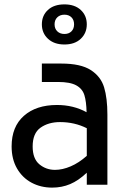

<svg xmlns="http://www.w3.org/2000/svg" viewBox="-20 -843 575 876"><path d="M33 0ZM470 -320V0H376V-55Q338 -19 300 -3Q262 13 218 13Q166 13 124 -9.5Q82 -32 57.5 -74.5Q33 -117 33 -175Q33 -265 89 -314.5Q145 -364 240 -364Q315 -364 375 -331Q374 -380 365 -409Q356 -438 328 -453.5Q300 -469 245 -469H171V-553H260Q348 -553 394 -523.5Q440 -494 455 -444.5Q470 -395 470 -320ZM376 -132V-258Q320 -286 254 -286Q201 -286 165 -260.5Q129 -235 129 -175Q129 -119 159.5 -93.5Q190 -68 231 -68Q265 -68 302.5 -84Q340 -100 376 -132ZM171 -732Q171 -772 198.5 -797.5Q226 -823 274 -823Q321 -823 348.5 -797.5Q376 -772 376 -732Q376 -692 348.5 -666Q321 -640 274 -640Q227 -640 199 -666Q171 -692 171 -732ZM318 -732Q318 -752 306 -764Q294 -776 274 -776Q254 -776 241.5 -764Q229 -752 229 -732Q229 -712 241.5 -700Q254 -688 274 -688Q294 -688 306 -700Q318 -712 318 -732Z"/></svg>

Font: Biryani
Style: Regular
Weight: 400
Designer: Dan Reynolds and Mathieu Reguer
Foundry: Dan Reynolds and Mathieu Reguer
Version: Version 1.004; ttfautohint (v1.1) -l 5 -r 5 -G 72 -x 0 -D la